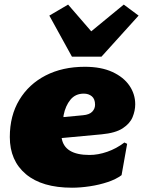

<svg xmlns="http://www.w3.org/2000/svg" viewBox="-20 -831 642 859"><path d="M302.2 8.8Q168 8.8 95.9 -51.8Q23.9 -112.3 23.9 -217.8Q23.9 -313.5 66.4 -384Q108.9 -454.6 184.3 -493.4Q259.8 -532.2 359.4 -532.2Q432.6 -532.2 482.9 -509Q533.2 -485.8 559.1 -447.8Q585 -409.7 585 -364.3Q585 -335.9 573.2 -307.1Q561.5 -278.3 529.1 -257.1Q496.6 -235.8 434.6 -230L255.9 -213.4Q268.1 -137.7 380.4 -137.7Q418.9 -137.7 459.7 -151.9Q500.5 -166 536.6 -193.4L548.8 -187.5L523.9 -47.4Q500 -29.3 462.2 -16.6Q424.3 -3.9 382.1 2.4Q339.8 8.8 302.2 8.8ZM264.6 -315.9 263.7 -307.1 351.1 -315.4Q379.9 -317.9 392.6 -331.3Q405.3 -344.7 405.3 -362.3Q405.3 -388.2 390.9 -400.1Q376.5 -412.1 355 -412.1Q317.4 -412.1 295.2 -385Q272.9 -357.9 264.6 -315.9ZM301.8 -577.6 200.7 -761.2 284.7 -810.5 388.2 -690.9 533.7 -810.5 600.1 -761.2 434.1 -577.6Z"/></svg>

Font: Bevan
Style: Italic
Weight: 400
Italic angle: -10°
Designer: Vernon Adams
Foundry: Vernon Adams
Version: Version 2.100; ttfautohint (v1.8.3)